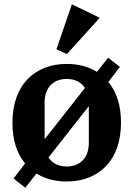

<svg xmlns="http://www.w3.org/2000/svg" viewBox="-20 -834 622 895"><path d="M43 -2 97 -72Q38 -143 38 -262Q38 -327 56 -378Q74 -429 107.5 -464Q141 -499 187.5 -517.5Q234 -536 291 -536Q372 -536 432 -499L484 -565L539 -522L485 -452Q544 -381 544 -262Q544 -197 526 -146Q508 -95 474.5 -60Q441 -25 394.5 -6.5Q348 12 291 12Q210 12 150 -25L98 41ZM188 -185 376 -424Q348 -466 291 -466Q244 -466 216 -437Q188 -408 188 -356ZM291 -58Q338 -58 366 -87Q394 -116 394 -168V-339L206 -100Q234 -58 291 -58ZM243 -604 315 -814 445 -751 292 -582Z"/></svg>

Font: IBM Plex Serif
Style: Bold
Weight: 700
Designer: Mike Abbink, Paul van der Laan, Pieter van Rosmalen
Foundry: Bold Monday
Version: Version 2.008